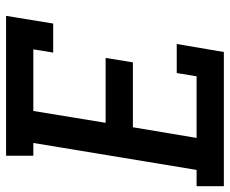

<svg xmlns="http://www.w3.org/2000/svg" viewBox="-84 -692 775 648"><g transform="rotate(90 304.0 -367.5)"><path d="M33 0 59 -159H157L146 -92H354L394 -336H175L190 -428H409L445 -643H237L226 -576H128L155 -735H608V-643H553L462 -92H505V0Z"/></g></svg>

Font: Iosevka Slab Semibold Extended
Style: Italic
Weight: 600
Width: 7
Italic angle: -9°
Monospace: yes
Designer: Belleve Invis
Foundry: Belleve Invis
Version: Version 11.1.0; ttfautohint (v1.8.3)